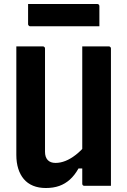

<svg xmlns="http://www.w3.org/2000/svg" viewBox="-20 -933 640 964"><path d="M537 0Q514 0 492 0Q470 0 448 0Q426 0 404 0Q402 0 400 -0.5Q398 -1 397 -2Q396 -3 395 -4Q394 -5 393.5 -7Q393 -9 393 -11Q393 -97 393 -183Q393 -269 393 -355.5Q393 -442 393 -528Q393 -614 393 -700Q415 -700 437 -700Q459 -700 481.5 -700Q504 -700 526 -700Q530 -700 532 -698.5Q534 -697 535.5 -695Q537 -693 537 -689Q537 -617 537 -544Q537 -471 537 -398.5Q537 -326 537 -253.5Q537 -181 537 -109Q537 -79 537 -51.5Q537 -24 537 0ZM210 11Q174 11 146 -0.5Q118 -12 99.5 -34Q81 -56 71.5 -86.5Q62 -117 62 -155Q62 -230 62 -304Q62 -378 62 -452.5Q62 -527 62 -600Q62 -625 62 -650Q62 -675 62 -700Q96 -700 129 -700Q162 -700 195 -700Q199 -700 201 -698.5Q203 -697 204.5 -695Q206 -693 206 -689Q206 -605 206 -517.5Q206 -430 206 -342Q206 -254 206 -171Q206 -144 219.5 -129.5Q233 -115 259 -115Q283 -115 308.5 -125Q334 -135 361 -156Q388 -177 415 -210V-87H374Q355 -53 331 -31.5Q307 -10 277.5 0.5Q248 11 210 11ZM121 -913H468Q473 -913 476 -910Q479 -907 479 -902Q479 -876 479 -851.5Q479 -827 479 -801H132Q129 -801 126.5 -802.5Q124 -804 122.5 -806.5Q121 -809 121 -812Q121 -838 121 -862.5Q121 -887 121 -913Z"/></svg>

Font: Recursive Monospace
Style: Bold
Weight: 700
Version: Version 1.047